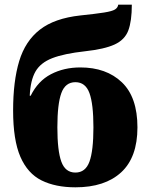

<svg xmlns="http://www.w3.org/2000/svg" viewBox="-20 -790 635 820"><path d="M302 10Q217 10 157.5 -19.5Q98 -49 67 -120.5Q36 -192 36 -318Q36 -443 62 -529Q88 -615 150.5 -663.5Q213 -712 323 -724Q390 -731 424.5 -736.5Q459 -742 471 -749.5Q483 -757 485 -770H543Q543 -700 528 -660Q513 -620 469.5 -600Q426 -580 343 -571Q253 -561 203 -541.5Q153 -522 131.5 -484.5Q110 -447 107 -381H111Q142 -444 197.5 -473Q253 -502 323 -502Q434 -502 500.5 -438.5Q567 -375 567 -246Q567 -118 497.5 -54Q428 10 302 10ZM302 -53Q345 -53 362 -99.5Q379 -146 379 -246Q379 -346 362 -392.5Q345 -439 302 -439Q259 -439 242 -392.5Q225 -346 225 -246Q225 -146 242 -99.5Q259 -53 302 -53Z"/></svg>

Font: Noto Serif SemiCondensed Black
Style: Regular
Weight: 900
Width: 4
Designer: Monotype Design Team
Foundry: Monotype Imaging Inc.
Version: Version 2.014; ttfautohint (v1.8.4.7-5d5b)